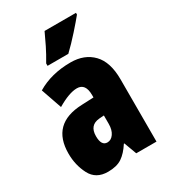

<svg xmlns="http://www.w3.org/2000/svg" viewBox="-189 -863 863 969"><g transform="rotate(-30 242.5 -378.0)"><path d="M228 -766Q213 -733 195 -696.5Q177 -660 153 -620V-606H274Q311 -641 351 -686Q391 -731 411 -756V-766ZM274 -198Q274 -163 259 -141.5Q244 -120 222 -120Q187 -120 187 -176Q187 -240 246 -245L274 -247ZM66 -513 108 -392Q179 -434 224 -434Q274 -434 274 -366V-352L204 -349Q23 -342 23 -169Q23 -102 52 -46Q81 10 151 10Q202 10 232.5 -10.5Q263 -31 290 -73H293L320 0H438V-363Q438 -464 390 -513.5Q342 -563 262 -563Q149 -563 66 -513Z"/></g></svg>

Font: Noto Sans Display Condensed Black
Style: Regular
Weight: 900
Width: 3
Designer: Monotype Design team
Foundry: Monotype Imaging Inc.
Version: 1.000